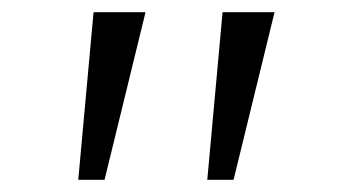

<svg xmlns="http://www.w3.org/2000/svg" viewBox="-20 -720 586 314"><path d="M319 -426 344 -700H429L362 -426ZM108 -426 133 -700H218L151 -426Z"/></svg>

Font: Lexend Tera ExtraLight
Style: Regular
Weight: 250
Designer: Bonnie Shaver-Troup, Thomas Jockin
Foundry: Lexend
Version: Version 1.007